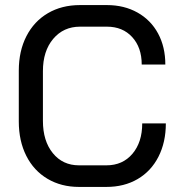

<svg xmlns="http://www.w3.org/2000/svg" viewBox="-20 -728 709 756"><path d="M54 -250V-450Q54 -527 84 -585.5Q114 -644 168.5 -676Q223 -708 295 -708H401Q469 -708 521.5 -678.5Q574 -649 602.5 -596Q631 -543 631 -474H538Q538 -541 500.5 -582Q463 -623 401 -623H295Q230 -623 189.5 -575Q149 -527 149 -448V-252Q149 -173 188 -125Q227 -77 291 -77H399Q463 -77 501.5 -122.5Q540 -168 540 -242H633Q633 -168 604 -111Q575 -54 522 -23Q469 8 399 8H291Q221 8 167 -24Q113 -56 83.5 -114.5Q54 -173 54 -250Z"/></svg>

Font: Bai Jamjuree Medium
Style: Regular
Weight: 500
Version: Version 1.000; ttfautohint (v1.6)